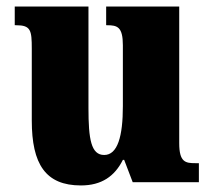

<svg xmlns="http://www.w3.org/2000/svg" viewBox="-20 -556 651 586"><path d="M227 10C290 10 330 -18 355 -68H359L385 0H587V-58H576C546 -58 527 -61 527 -119V-536H304V-479H307C338 -479 355 -474 355 -418V-232C355 -140 339 -83 298 -83C258 -83 250 -131 250 -226V-536H25V-479H29C74 -479 77 -464 77 -407V-188C77 -55 119 10 227 10Z"/></svg>

Font: Noto Serif Bengali Condensed Black
Style: Regular
Weight: 900
Width: 3
Designer: Juan Bruce, Universal Thirst, Indian Type Foundry and the Monotype Design Team.
Foundry: Monotype Imaging Inc.
Version: Version 2.003